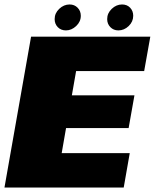

<svg xmlns="http://www.w3.org/2000/svg" viewBox="-42 -839 692 859"><path d="M-22 0H511.5L538.5 -154H234L253.5 -266H533.5L559.5 -412.5H279.5L298.5 -521H603L630.5 -675H97ZM253 -703Q278 -703 298.8 -722.5Q319.5 -742 319.5 -768.5Q319.5 -790 305.2 -804.5Q291 -819 269.5 -819Q243.5 -819 223 -799.5Q202.5 -780 202.5 -753.5Q202.5 -732 216.5 -717.5Q230.5 -703 253 -703ZM487.5 -703Q513.5 -703 533.8 -722.5Q554 -742 554 -768.5Q554 -790 540.2 -804.5Q526.5 -819 504 -819Q478.5 -819 458 -799.5Q437.5 -780 437.5 -753.5Q437.5 -732 451.8 -717.5Q466 -703 487.5 -703Z"/></svg>

Font: Anybody Black
Style: Italic
Weight: 900
Italic angle: -10°
Designer: Tyler Finck
Foundry: Etcetera Type Company
Version: Version 1.113;gftools[0.9.25]